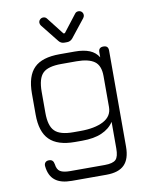

<svg xmlns="http://www.w3.org/2000/svg" viewBox="-95 -749 797 1018"><g transform="rotate(-10 303.5 -240.0)"><path d="M208.5 -679.5C208.5 -679.5 208.5 -679.5 208.5 -679.5C216.5 -679.5 223 -676.5 227.5 -670.5C227.5 -670.5 227.5 -670.5 227.5 -670.5C227.5 -670.5 300 -577.5 300 -577.5C300 -577.5 307.5 -577.5 307.5 -577.5C307.5 -577.5 379.5 -670.5 379.5 -670.5C384 -676.5 390 -679.5 398.5 -679.5C398.5 -679.5 398.5 -679.5 398.5 -679.5C405.5 -679.5 411.5 -677 416 -672.5C420.5 -668 423 -662 423 -655C423 -655 423 -655 423 -655C423 -652.5 422.5 -649.5 421.5 -647C420.5 -644.5 419 -642 417.5 -639.5C417.5 -639.5 417.5 -639.5 417.5 -639.5C417.5 -639.5 341 -543 341 -543C333 -533.5 323 -528.5 311 -528.5C311 -528.5 311 -528.5 311 -528.5C311 -528.5 296 -528.5 296 -528.5C284 -528.5 274 -533.5 266.5 -543C266.5 -543 266.5 -543 266.5 -543C266.5 -543 189.5 -639.5 189.5 -639.5C188 -642 186.5 -644.5 185.5 -647C184.5 -649.5 184 -652.5 184 -655C184 -655 184 -655 184 -655C184 -662 186.5 -668 191.5 -672.5C196 -677 202 -679.5 208.5 -679.5ZM394.5 200C394.5 200 208.5 200 208.5 200C169 200 139 192 118.5 175.5C98 159.5 85.5 134 82 99.5C82 99.5 82 99.5 82 99.5C81 91 83 84 87.5 79C92 74 98.5 71.5 107 71.5C107 71.5 107 71.5 107 71.5C115.5 71.5 121.5 73.5 126 78C130.5 82.5 133 89 134.5 97.5C134.5 97.5 134.5 97.5 134.5 97.5C137 117 143.5 130 155 137C166.5 144 184 147.5 208.5 147.5C208.5 147.5 208.5 147.5 208.5 147.5C208.5 147.5 394.5 147.5 394.5 147.5C424 147.5 444 142 454.5 131.5C465 121 470 101 470 71.5C470 71.5 470 71.5 470 71.5C470 71.5 470 -71.5 470 -71.5C454.5 -48 433 -30.5 405 -18.5C377 -6 341.5 0 298.5 0C298.5 0 298.5 0 298.5 0C298.5 0 260.5 0 260.5 0C198 0 152.5 -14.5 123.5 -43.5C94.5 -72 80 -117.5 80 -179.5C80 -179.5 80 -179.5 80 -179.5C80 -179.5 80 -292.5 80 -292.5C80 -355.5 94.5 -401.5 123.5 -430C152 -458.5 198 -472.5 260.5 -472.5C260.5 -472.5 260.5 -472.5 260.5 -472.5C260.5 -472.5 342.5 -472.5 342.5 -472.5C375 -472.5 401.5 -468 422 -459.5C442.5 -451 458.5 -437.5 470 -419C470 -419 470 -419 470 -419C470 -419 470 -446.5 470 -446.5C470 -464 479 -472.5 496.5 -472.5C496.5 -472.5 496.5 -472.5 496.5 -472.5C514 -472.5 522.5 -464 522.5 -446.5C522.5 -446.5 522.5 -446.5 522.5 -446.5C522.5 -446.5 522.5 71.5 522.5 71.5C522.5 115.5 512 148 491.5 168.5C471 189.5 438.5 200 394.5 200C394.5 200 394.5 200 394.5 200ZM260.5 -52.5C260.5 -52.5 260.5 -52.5 260.5 -52.5C260.5 -52.5 298.5 -52.5 298.5 -52.5C350.5 -52.5 392 -60.5 423.5 -77C454.5 -93.5 470 -118 470 -151.5C470 -151.5 470 -151.5 470 -151.5C470 -151.5 470 -318.5 470 -318.5C470 -356 459.5 -382.5 438.5 -397.5C417.5 -412.5 385.5 -420 342.5 -420C342.5 -420 342.5 -420 342.5 -420C342.5 -420 260.5 -420 260.5 -420C213 -420 179.5 -411 161 -392.5C142 -374 132.5 -340.5 132.5 -292.5C132.5 -292.5 132.5 -292.5 132.5 -292.5C132.5 -292.5 132.5 -179.5 132.5 -179.5C132.5 -132.5 142 -99.5 161 -81C179.5 -62 213 -52.5 260.5 -52.5Z"/></g></svg>

Font: Jura-Fortis-Regular
Style: Regular
Weight: 500
Designer: Daniel Johnson, Alexei Vanyashin, Mirko Velimirovic
Foundry: Daniel Johnson
Version: ""